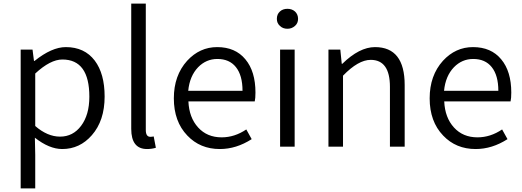

<svg xmlns="http://www.w3.org/2000/svg" viewBox="-20 -816 2906 1068"><path d="M95 -540H161L169 -477H172Q268 -554 346 -554Q450 -554 507 -479Q562 -406 562 -279Q562 -145 491 -64Q424 13 326 13Q254 13 174 -50L176 45V232H95ZM431 -116Q477 -177 477 -278Q477 -485 327 -485Q260 -485 176 -407V-115Q244 -56 314 -56Q386 -56 431 -116Z M710 -99V-796H791V-93Q791 -55 816 -55Q825 -55 835 -57L847 6Q824 13 798 13Q710 13 710 -99Z M1022 -62Q947 -140 947 -269Q947 -396 1021 -478Q1091 -554 1188 -554Q1289 -554 1345 -486Q1401 -419 1401 -301Q1401 -269 1397 -252H1028Q1032 -162 1082 -107Q1132 -52 1213 -52Q1285 -52 1350 -96L1380 -42Q1294 13 1203 13Q1093 13 1022 -62ZM1329 -311Q1329 -397 1292 -443Q1256 -488 1189 -488Q1127 -488 1082 -442Q1035 -393 1027 -311Z M1538 -540H1619V0H1538ZM1537 -672Q1520 -687 1520 -711Q1520 -737 1537 -752Q1553 -767 1579 -767Q1604 -767 1621 -752Q1638 -736 1638 -711Q1638 -687 1621 -672Q1603 -656 1579 -656Q1553 -656 1537 -672Z M1807 -540H1873L1881 -461H1884Q1979 -554 2066 -554Q2231 -554 2231 -343V0H2149V-333Q2149 -483 2042 -483Q1973 -483 1888 -395V0H1807Z M2445 -62Q2370 -140 2370 -269Q2370 -396 2444 -478Q2514 -554 2611 -554Q2712 -554 2768 -486Q2824 -419 2824 -301Q2824 -269 2820 -252H2451Q2455 -162 2505 -107Q2555 -52 2636 -52Q2708 -52 2773 -96L2803 -42Q2717 13 2626 13Q2516 13 2445 -62ZM2752 -311Q2752 -397 2715 -443Q2679 -488 2612 -488Q2550 -488 2505 -442Q2458 -393 2450 -311Z"/></svg>

Font: Noto Sans CJK KR DemiLight
Style: Regular
Weight: 350
Designer: Ryoko NISHIZUKA à€õÀ (kana & ideographs); Paul D. Hunt (Latin, Greek & Cyrillic); Wenlong ZHANG NG  (bopomofo); Sandoll 
Foundry: Adobe Systems Incorporated
Version: Version 1.004 April 21, 2017